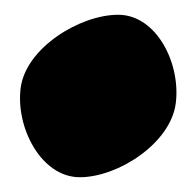

<svg xmlns="http://www.w3.org/2000/svg" viewBox="-20 -220 259 260"><path d="M8 -101C1 -47 36 20 88 20C140 20 211 -26 218 -80C225 -134 192 -200 140 -200C88 -200 15 -155 8 -101Z"/></svg>

Font: Chaingun
Style: Ita
Weight: 400
Version: Version 0.91